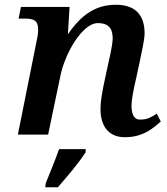

<svg xmlns="http://www.w3.org/2000/svg" viewBox="-20 -565 701 806"><path d="M655 -55 638 -88C605 -65 587 -63 568 -63C539 -63 532 -91 532 -123C532 -145 541 -191 549 -225L567 -308C575 -348 587 -399 587 -425C587 -492 557 -545 467 -545C385 -545 324 -507 265 -421L272 -536H68L58 -487H83C124 -487 140 -478 140 -441C140 -424 138 -414 136 -404L55 0H182L232 -239C251 -342 327 -468 390 -468C442 -468 453 -439 453 -403C453 -375 435 -300 432 -287L420 -231C408 -176 402 -137 402 -113C400 -41 432 11 504 11C579 11 620 -24 655 -55ZM170 221H223C262 176 307 124 339 75L340 61H228C211 109 190 160 172 204Z"/></svg>

Font: Noto Serif Semi
Style: Italic
Weight: 600
Italic angle: -12°
Designer: Monotype Design Team
Foundry: Monotype Imaging Inc.
Version: Version 1.901